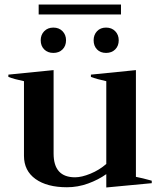

<svg xmlns="http://www.w3.org/2000/svg" viewBox="-20 -818 708 849"><path d="M515 -754H151V-798H515ZM216 -696Q241 -696 256.5 -680Q272 -664 272 -640Q272 -615 256.5 -599.5Q241 -584 216 -584Q191 -584 175.5 -599.5Q160 -615 160 -640Q160 -664 175.5 -680Q191 -696 216 -696ZM449 -696Q474 -696 489.5 -680Q505 -664 505 -640Q505 -615 489.5 -599.5Q474 -584 449 -584Q424 -584 409 -599.5Q394 -615 394 -640Q394 -664 409 -680Q424 -696 449 -696ZM651 -19V-8L450 11V-48Q415 -23 369.5 -6.5Q324 10 276 10Q188 10 137 -26.5Q86 -63 86 -129V-459Q42 -468 17 -478V-488L217 -508V-139Q217 -34 312 -34Q341 -34 380 -50Q419 -66 450 -93V-459Q408 -468 382 -478V-488L581 -508V-36Q608 -31 651 -19Z"/></svg>

Font: Trirong SemiBold
Style: Regular
Weight: 600
Designer: Katatrad Team
Foundry: CadsonDemak
Version: Version 1.000